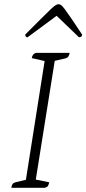

<svg xmlns="http://www.w3.org/2000/svg" viewBox="-20 -892 410 912"><path d="M34 0Q36 -22 53 -26L103 -38L192 -602L131 -616Q134 -637 152 -641H311Q307 -618 292 -615L240 -603L150 -39L214 -26Q211 -14 207.5 -8.5Q204 -3 193 0ZM258 -872Q264 -872 270 -868Q276 -864 286.5 -850Q297 -836 317 -807Q337 -778 370 -728Q370 -715 355 -715L249 -817L111 -715Q100 -715 100 -728Q150 -778 179 -807Q208 -836 223 -850Q238 -864 245.5 -868Q253 -872 258 -872Z"/></svg>

Font: Petrona ExtraLight
Style: Italic
Weight: 200
Italic angle: -9°
Designer: Ringo R. Seeber
Foundry: Ringo R. Seeber
Version: Version 2.001; ttfautohint (v1.8.3)